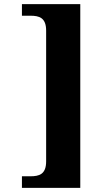

<svg xmlns="http://www.w3.org/2000/svg" viewBox="-20 -780 510 928"><path d="M86 128H368V-760H86V-704H127C169 -704 203 -695 203 -632V0C203 63 169 72 127 72H86Z"/></svg>

Font: Noto Serif Devanagari SemiCondensed ExtraBold
Style: Regular
Weight: 800
Width: 4
Designer: Universal Thirst, Indian Type Foundry and the Monotype Design Team
Foundry: Monotype Imaging Inc.
Version: Version 2.004